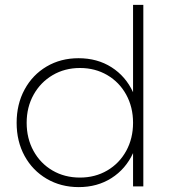

<svg xmlns="http://www.w3.org/2000/svg" viewBox="-20 -762 715 785"><path d="M566 -742V0H524V-136Q494 -71 436 -34Q378 3 302 3Q229 3 171 -31Q113 -65 80.5 -124.5Q48 -184 48 -260Q48 -336 80.5 -396Q113 -456 170.5 -490Q228 -524 301 -524Q378 -524 436 -487Q494 -450 524 -385V-742ZM524 -260Q524 -324 496 -375Q468 -426 418.5 -455Q369 -484 307 -484Q245 -484 195.5 -455Q146 -426 117.5 -375Q89 -324 89 -260Q89 -196 117 -145Q145 -94 194.5 -65Q244 -36 307 -36Q369 -36 418.5 -65Q468 -94 496 -145Q524 -196 524 -260Z"/></svg>

Font: Montserrat arm2 ExtraLight
Style: Regular
Weight: 275
Designer: Julieta Ulanovsky
Foundry: Julieta Ulanovsky
Version: Version 6.000